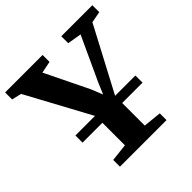

<svg xmlns="http://www.w3.org/2000/svg" viewBox="-209 -905 1067 1067"><g transform="rotate(-45 325.0 -371.5)"><path d="M423 -688.5V-743H667V-688.5L600.5 -676L400.5 -297.5H560V-241.5H400V-64L507 -53V0H141V-53L244.5 -64.5V-241.5H88.5V-297.5H242.5L38.5 -674.5L-18.5 -688V-743H276V-688.5L206 -674.5L331 -418L358.5 -350L387.5 -418L506 -674.5Z"/></g></svg>

Font: Merriweather Text
Style: Bold
Weight: 700
Designer: Eben Sorkin
Foundry: Eben Sorkin
Version: Version 2.100